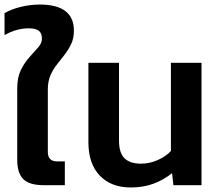

<svg xmlns="http://www.w3.org/2000/svg" viewBox="-33 -817 971 847"><path d="M161 0Q96 0 69.5 -27Q43 -54 43 -112V-428Q43 -476 59.5 -509Q76 -542 97.5 -565.5Q119 -589 135.5 -608Q152 -627 152 -646Q152 -671 138 -681.5Q124 -692 93 -692Q39 -692 -13 -662V-759Q18 -777 60 -787Q102 -797 142 -797Q293 -797 293 -682Q293 -649 281.5 -624Q270 -599 253 -577Q236 -555 218.5 -533Q201 -511 189.5 -484.5Q178 -458 178 -423V-147Q178 -105 219 -105H253V0Z M544 10Q457 10 407 -42.5Q357 -95 357 -189V-540H492V-197Q492 -142 516.5 -118.5Q541 -95 589 -95Q627 -95 663 -111Q699 -127 721 -151V-540H856V0H732L726 -53Q690 -24 645 -7Q600 10 544 10Z"/></svg>

Font: Kanit Medium
Style: Regular
Weight: 500
Designer: Katatrad Team
Foundry: CadsonDemak
Version: Version 2.000; ttfautohint (v1.8.3)